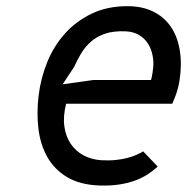

<svg xmlns="http://www.w3.org/2000/svg" viewBox="-20 -578 592 607"><path d="M478.5 -51.5Q463.5 -37.5 445.5 -26Q427.5 -14.5 405 -6.5Q382.5 1.5 355.5 5.5Q328.5 9.5 296 8.5Q233 6.5 192.2 -18Q151.5 -42.5 129.5 -81.8Q107.5 -121 101.5 -171Q95.5 -221 102 -275Q108.5 -330 129.2 -381.2Q150 -432.5 185.2 -471.8Q220.5 -511 269.8 -534.8Q319 -558.5 383 -558.5Q430 -558.5 464.8 -541.2Q499.5 -524 520.5 -492.8Q541.5 -461.5 548.5 -418.2Q555.5 -375 547.5 -323Q545 -307.5 541.2 -294.5Q537.5 -281.5 533.5 -271.5Q529 -260 524.5 -250H189Q179 -210.5 183.5 -178.2Q188 -146 203.8 -123Q219.5 -100 244.2 -86.8Q269 -73.5 300 -71.5Q325 -70 346 -72.2Q367 -74.5 383.8 -79Q400.5 -83.5 412.8 -89Q425 -94.5 432.5 -99.5ZM457 -325Q458 -326.5 459.5 -333Q461 -339.5 462.2 -347.8Q463.5 -356 464.2 -363.8Q465 -371.5 465 -376Q465 -394 460.2 -411.8Q455.5 -429.5 445 -444.2Q434.5 -459 417.5 -468.5Q400.5 -478 376.5 -479Q338.5 -480.5 312.2 -471.5Q286 -462.5 267.5 -446.2Q249 -430 236.5 -409Q224 -388 214 -366L178 -311.5L274.5 -325Z"/></svg>

Font: B612
Style: Italic
Weight: 400
Italic angle: -10°
Designer: Nicolas Chauveau, Thomas Paillot, Jonathan Favre-Lamarine, Jean-Luc Vinot
Foundry: AIRBUS
Version: Version 1.008